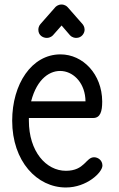

<svg xmlns="http://www.w3.org/2000/svg" viewBox="-20 -822 527 851"><path d="M187 -654C204 -654 213 -664 215 -666L253 -709L290 -666C301 -654 315 -654 318 -654C343 -654 355 -676 355 -690C355 -703 349 -711 346 -715L280 -790C269 -802 255 -802 253 -802C236 -802 227 -792 225 -790L159 -715C151 -706 150 -695 150 -690C150 -665 171 -654 187 -654ZM359 -373H118C170 -576 357 -527 359 -373ZM434 -88C434 -112 414 -125 397 -125C360 -125 356 -65 272 -65C184 -65 108 -151 108 -287C108 -291 108 -295 108 -299H393C425 -299 433 -329 433 -371V-373C432 -493 348 -581 248 -581C120 -581 34 -449 34 -287C34 -107 144 9 272 9C365 9 434 -58 434 -88Z"/></svg>

Font: LS
Style: Regular
Weight: 400
Designer: BSozoo
Foundry: BSozoo
Version: Version 001.000